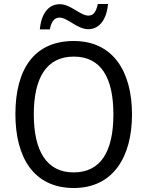

<svg xmlns="http://www.w3.org/2000/svg" viewBox="-20 -930 736 960"><path d="M179 -783H229C237 -822 251 -842 278 -842C317 -842 367 -784 421 -784C477 -784 513 -832 520 -910H469C461 -873 449 -852 422 -852C381 -852 334 -909 279 -909C218 -909 186 -856 179 -783ZM640 -358C640 -574 544 -725 349 -725C153 -725 57 -587 57 -359C57 -145 147 10 349 10C544 10 640 -143 640 -358ZM149 -358C149 -542 213 -647 349 -647C484 -647 547 -543 547 -358C547 -173 484 -68 348 -68C214 -68 149 -174 149 -358Z"/></svg>

Font: Noto Sans Ethiopic SemiCondensed
Style: Regular
Weight: 400
Width: 4
Designer: Monotype Design Team
Foundry: Monotype Imaging Inc.
Version: Version 2.102